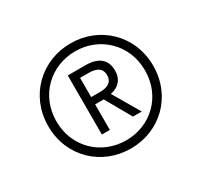

<svg xmlns="http://www.w3.org/2000/svg" viewBox="-114 -854 854 813"><g transform="rotate(-30 313.0 -448.0)"><path d="M313 -191C455 -191 569 -298 569 -448C569 -598 454 -705 313 -705C171 -705 56 -598 56 -448C56 -297 171 -191 313 -191ZM96 -448C96 -576 193 -666 313 -666C432 -666 529 -576 529 -448C529 -321 433 -231 313 -231C193 -231 96 -321 96 -448ZM235 -304H274V-429H316L387 -304H430L354 -434C394 -442 419 -468 419 -511C419 -562 388 -593 322 -593H235ZM275 -464V-558H318C354 -558 380 -546 380 -511C380 -476 354 -464 318 -464Z"/></g></svg>

Font: HK Grotesk
Style: Italic
Weight: 400
Italic angle: -16°
Designer: Alfredo Marco Pradil
Foundry: Hanken Design Co.
Version: Version 3.001;FEAKit 1.0